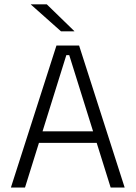

<svg xmlns="http://www.w3.org/2000/svg" viewBox="-20 -844 610 864"><path d="M29 0 234 -639H336L541 0H478L291.5 -596H278.5L92.5 0ZM138.5 -201V-253H431V-201ZM190.5 -824.5 314.5 -704V-703H254.5L119 -823.5V-824.5Z"/></svg>

Font: Anek Gurmukhi Medium Light
Style: Regular
Weight: 300
Version: Version 1.003